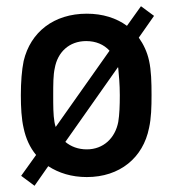

<svg xmlns="http://www.w3.org/2000/svg" viewBox="-20 -561 556 617"><path d="M91 36 135 -27C169 -5 210 8 259 8C365 8 440 -54 459 -150C466 -181 467 -217 467 -256C467 -296 466 -335 459 -366C453 -394 441 -419 426 -440L475 -510L433 -541L388 -478C354 -503 310 -517 259 -517C153 -517 78 -458 56 -365C50 -336 47 -297 47 -255C47 -216 49 -179 56 -149C63 -116 76 -87 96 -63L48 4ZM151 -255C151 -290 151 -320 156 -342C165 -393 202 -429 257 -429C288 -429 314 -418 332 -398L159 -153C157 -158 156 -164 155 -169C151 -192 151 -222 151 -255ZM190 -105 359 -345C360 -344 360 -343 360 -342C362 -320 365 -291 365 -255C365 -223 364 -193 360 -169C350 -117 312 -81 259 -81C231 -81 208 -90 190 -105Z"/></svg>

Font: Vanilla Cream DemiBold
Style: Regular
Weight: 600
Designer: Jeremy Tribby, Jinavaṁso
Foundry: Tribby Type
Version: Version 1.422;Glyphs 3.1.2 (3151)